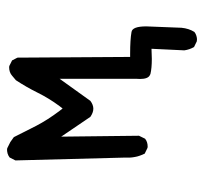

<svg xmlns="http://www.w3.org/2000/svg" viewBox="-37 -412 574 540"><g transform="rotate(-90 250.0 -142.0)"><path d="M76.7 -80.6Q76.7 -76.7 76.7 -73.5Q76.7 -70.3 76.7 -67.4Q76.7 -64.5 76.9 -61.3Q77.1 -58.1 77.6 -55.2Q78.1 -52.2 78.6 -49.3Q79.1 -46.4 79.8 -43.5Q80.6 -40.5 81.5 -37.8Q82.5 -35.2 83.5 -32.2Q85.4 -26.9 87.9 -22L104 -14.2Q106 -13.7 107.4 -13.7Q121.1 -13.7 129.9 -21L138.2 -38.1L135.7 -256.8L191.4 -174.8Q203.6 -166.5 214.4 -166.5Q225.1 -166.5 236.3 -174.8L298.3 -261.2V-43.5Q297.9 -39.1 297.9 -35.2Q297.9 -13.2 308.1 -7.8Q310.1 -6.8 312 -5.9Q328.1 -2 354.5 -2Q363.3 -2 382.8 -2.9L378.4 89.4Q380.4 104 387.7 116.7L403.8 124.5Q405.8 125 409.7 125Q413.6 125 419.4 123.3Q425.3 121.6 430.2 117.7Q439.9 102.1 441.9 81.5L445.8 -17.6Q445.8 -56.6 430.2 -59.1Q408.7 -63 368.2 -63H359.9L357.9 -379.9L350.1 -395L334.5 -402.8Q332.5 -403.3 331.1 -403.3Q316.4 -403.3 307.1 -395L294.4 -384.3Q275.4 -355.5 259.5 -323.5Q243.7 -291.5 221.7 -261.7L214.8 -252.9L208 -261.7Q182.6 -295.4 166 -327.4Q149.4 -359.4 134.3 -390.1L120.6 -399.9L103 -408.7Q101.1 -409.2 99.1 -409.2Q97.2 -409.2 94.5 -408.9Q91.8 -408.7 88.4 -407.7Q82 -405.8 77.1 -401.9L68.8 -385.7L76.7 -81.1Z"/></g></svg>

Font: NaikaiFont
Style: Light
Weight: 300
Version: Version 1.89